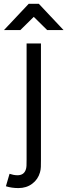

<svg xmlns="http://www.w3.org/2000/svg" viewBox="-55 -750 344 979"><path d="M153.8 65.4Q153.8 86.4 153.3 101.1Q152.8 115.7 148.9 128.9Q138.7 165 109.1 187Q79.6 209 39.1 209Q4.4 209 -24.9 199.7L-6.3 136.2Q2.4 139.2 12.9 141.4Q23.4 143.6 34.2 143.6Q65.4 143.6 75.7 117.2Q79.6 107.9 80.1 95.5Q80.6 83 80.6 63V-528.3H153.8ZM185.5 -596.7 117.2 -664.1 48.8 -596.7H-34.7L91.3 -730.5H143.1L269 -596.7Z"/></svg>

Font: Gidole
Style: Regular
Weight: 400
Version: Version 2.100; ttfautohint (v1.8.4.7-5d5b)